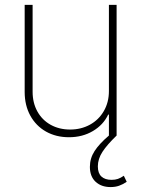

<svg xmlns="http://www.w3.org/2000/svg" viewBox="-20 -550 574 779"><path d="M421.9 -530.3H453.1V0Q414.6 37.1 395.8 65.9Q377 94.7 377 125Q377 152.8 391.6 166.3Q406.2 179.7 432.6 179.7Q447.3 179.7 458.5 175.8Q469.7 171.9 482.4 163.1L494.1 187.5Q478.5 198.2 463.1 203.6Q447.8 209 428.7 209Q391.1 209 367.9 187.5Q344.7 166 344.7 127Q344.7 92.3 363.8 62.7Q382.8 33.2 421.9 0V-85H418.9Q399.4 -43.5 356.9 -18.3Q314.5 6.8 259.8 6.8Q207.5 6.8 166.7 -16.1Q126 -39.1 103 -80.8Q80.1 -122.6 80.1 -176.8V-530.3H112.3V-177.7Q112.3 -132.8 131.6 -97.9Q150.9 -63 185.5 -43.7Q220.2 -24.4 264.6 -24.4Q308.6 -24.4 344.5 -43.9Q380.4 -63.5 401.1 -99.1Q421.9 -134.8 421.9 -180.7Z"/></svg>

Font: Pretendard JP Thin
Style: Regular
Weight: 100
Designer: Base glyphs from Inter by Rasmus Andersson; Hangeul glyphs from Noto Sans CJK(Source Han Sans) by Jang Soo-young and Kan
Foundry: Kil Hyung-jin
Version: Version 1.309